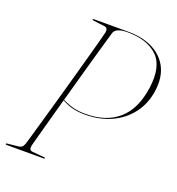

<svg xmlns="http://www.w3.org/2000/svg" viewBox="-130 -804 837 908"><g transform="rotate(20 288.5 -350.0)"><path d="M577 -483Q568 -415.5 530.8 -365.8Q493.5 -316 434.8 -288.8Q376 -261.5 302 -261.5Q271.5 -261.5 244 -267.5Q216.5 -273.5 185 -290.5Q167 -226 151.8 -170Q136.5 -114 126.8 -78.2Q117 -42.5 116 -38Q110.5 -13 130.5 -11.5L191 -6Q195.5 -5.5 195.5 -3Q195.5 0 189.5 0H3.5Q-1.5 0 -1.5 -3Q-1.5 -6.5 3.5 -7L57 -12.5Q70.5 -14 76 -18.8Q81.5 -23.5 86.5 -36Q88 -39.5 97.5 -72.8Q107 -106 122 -158.2Q137 -210.5 154.8 -273.2Q172.5 -336 190.2 -399.5Q208 -463 223.2 -518.5Q238.5 -574 248.8 -611.8Q259 -649.5 261 -660Q265.5 -683.5 246.5 -686L191 -693Q185 -694 183.8 -695Q182.5 -696 182.5 -697Q182.5 -700 190.5 -700H362Q432.5 -700 484 -674.5Q535.5 -649 560.8 -600.5Q586 -552 577 -483ZM291.5 -667.5Q288.5 -657.5 278 -621.2Q267.5 -585 252.5 -531.8Q237.5 -478.5 220.2 -416.5Q203 -354.5 186 -293.5Q218.5 -278 244 -271.8Q269.5 -265.5 304 -265.5Q407 -265.5 469.2 -320Q531.5 -374.5 547 -485Q562.5 -597.5 510.2 -647Q458 -696.5 360 -696.5Q300 -696.5 291.5 -667.5Z"/></g></svg>

Font: Fraunces 144pt Thin
Style: Italic
Weight: 100
Italic angle: -16°
Version: Version 1.000;[b76b70a41]